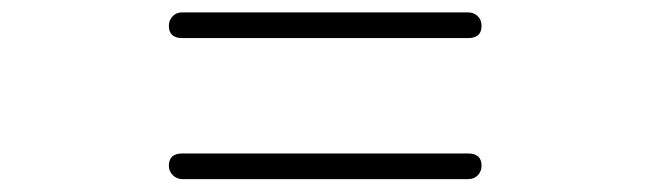

<svg xmlns="http://www.w3.org/2000/svg" viewBox="-20 -513 1040 307"><path d="M728.5 -267.6Q750 -267.6 750 -248Q750 -239.3 744.1 -232.9Q738.3 -226.6 728.5 -226.6H271.5Q262.7 -226.6 256.3 -232.9Q250 -239.3 250 -248Q250 -267.6 271.5 -267.6ZM728.5 -493.2Q737.3 -493.2 743.7 -487.3Q750 -481.4 750 -471.7Q750 -452.1 728.5 -452.1H271.5Q250 -452.1 250 -471.7Q250 -480.5 255.9 -486.8Q261.7 -493.2 271.5 -493.2Z"/></svg>

Font: Rounded Mgen+ 1m light
Style: Regular
Weight: 200
Designer: [Source Han Sans]
Ryoko NISHIZUKA  (kana & ideographs); Paul D. Hunt (Latin, Greek & Cyrillic); Wenlong ZHANG  (bopomofo
Version: Version 1.059.20150602